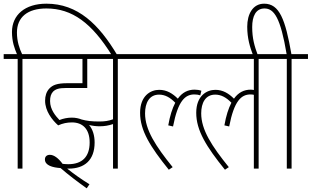

<svg xmlns="http://www.w3.org/2000/svg" viewBox="-20 -916 1693 1043"><path d="M76 -596V0H102V-596H191V-622H100C86 -651 72 -691 72 -739C72 -823 130 -870 232 -870C372 -870 479 -791 588 -615H618C517 -785 402 -896 232 -896C116 -896 45 -835 45 -742C45 -690 59 -652 72 -622H0V-596Z M371 -251C429 -251 467 -215 467 -142C467 -63 425 -24 351 -24C340 -24 330 -25 320 -26C297 -57 273 -75 251 -75C236 -75 224 -67 224 -50C224 -17 266 -6 309 -3C352 34 399 70 451 107L466 85C422 58 380 28 345 0C348 0 350 0 353 0C439 0 494 -46 494 -142C494 -180 484 -213 464 -237C484 -232 504 -230 521 -230C548 -230 570 -234 594 -242V0H620V-596H709V-622H179V-596H428V-464H346C290 -464 266 -454 248 -435C232 -418 225 -395 225 -369C225 -313 263 -264 296 -235C321 -246 344 -251 371 -251ZM519 -256C479 -256 452 -259 423 -267C408 -273 390 -277 370 -277C346 -277 323 -272 303 -264C282 -286 252 -321 252 -367C252 -390 257 -406 268 -418C282 -432 300 -438 340 -438H454V-596H594V-268C569 -259 549 -256 519 -256Z M697 -622V-596H1042V-622ZM1068 -398 1074 -423C1063 -427 1051 -429 1037 -429C1001 -429 970 -414 946 -380C918 -408 886 -428 845 -428C798 -428 741 -396 741 -303C741 -207 796 -119 897 6L918 -8C825 -123 768 -211 768 -300C768 -357 791 -402 844 -402C876 -402 904 -387 932 -358C916 -327 903 -287 894 -235L920 -229C947 -369 986 -403 1036 -403C1050 -403 1059 -401 1068 -398Z M1002 -596H1359V-427C1354 -428 1348 -429 1342 -429C1306 -429 1275 -414 1251 -380C1223 -408 1191 -428 1150 -428C1103 -428 1046 -396 1046 -303C1046 -207 1101 -119 1202 6L1223 -8C1130 -123 1073 -211 1073 -300C1073 -357 1096 -402 1149 -402C1181 -402 1209 -387 1237 -358C1221 -327 1208 -287 1199 -235L1225 -229C1252 -369 1291 -403 1341 -403C1348 -403 1354 -402 1359 -401V0H1385V-596H1474V-622H1002Z M1355 -615H1381C1362 -666 1350 -708 1350 -769C1350 -827 1369 -870 1417 -870C1469 -870 1504 -819 1537 -622H1462V-596H1538V0H1564V-596H1653V-622H1563C1530 -811 1498 -896 1415 -896C1353 -896 1323 -839 1323 -771C1323 -708 1338 -659 1355 -615Z"/></svg>

Font: Noto Sans Devanagari UI ExtraCondensed Thin
Style: Regular
Weight: 100
Width: 2
Designer: Jelle Bosma - Monotype Design Team
Foundry: Monotype Imaging Inc.
Version: Version 2.004